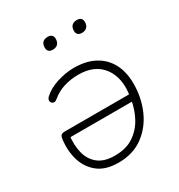

<svg xmlns="http://www.w3.org/2000/svg" viewBox="-165 -796 858 918"><g transform="rotate(-30 264.5 -337.5)"><path d="M225 8Q152 8 110 -27Q68 -62 53.5 -117Q39 -172 49 -232Q51 -241 57 -245.5Q63 -250 73 -250H446L440 -213H68L87 -225Q80 -172 91 -127.5Q102 -83 135 -56.5Q168 -30 226 -30Q290 -30 331.5 -58.5Q373 -87 396 -131Q419 -175 426 -220L429 -238Q445 -334 401.5 -393.5Q358 -453 267 -453Q225 -453 187.5 -441.5Q150 -430 119 -404Q111 -397 104.5 -396.5Q98 -396 93 -399Q88 -402 85.5 -408Q83 -414 85 -420.5Q87 -427 93 -433Q124 -462 172.5 -477Q221 -492 265 -492Q331 -492 378 -467Q425 -442 450 -395.5Q475 -349 475 -284Q475 -207 446 -140.5Q417 -74 361 -33Q305 8 225 8ZM383 -617Q369 -617 361.5 -624Q354 -631 354 -644Q354 -664 364 -673.5Q374 -683 392 -683Q406 -683 413.5 -676Q421 -669 421 -656Q421 -637 411 -627Q401 -617 383 -617ZM222 -617Q208 -617 200.5 -624Q193 -631 193 -644Q193 -664 203 -673.5Q213 -683 231 -683Q245 -683 252.5 -676Q260 -669 260 -656Q260 -637 250 -627Q240 -617 222 -617Z"/></g></svg>

Font: Nunito ExtraLight
Style: Italic
Weight: 200
Italic angle: -9°
Designer: Vernon Adams
Foundry: Vernon Adams
Version: Version 3.602